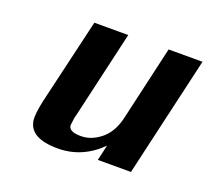

<svg xmlns="http://www.w3.org/2000/svg" viewBox="-90 -584 773 708"><g transform="rotate(20 296.0 -230.5)"><path d="M89 -134 168 -471H301L221 -124L219 -118Q215 -89 215 -86Q216 -61 264 -61Q304 -61 340.5 -90Q377 -119 391 -176L459 -472H592L483 0H353L367 -61Q295 11 199 11Q87 11 80 -59Q78 -83 89 -134Z"/></g></svg>

Font: Coval
Style: ExtraBold Italic
Weight: 800
Foundry: Context Ltd
Version: Version 001.000